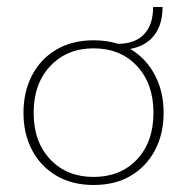

<svg xmlns="http://www.w3.org/2000/svg" viewBox="-20 -518 534 548"><path d="M247 10Q186 10 141 -16.5Q96 -43 71.5 -89.5Q47 -136 47 -196Q47 -256 71.5 -303Q96 -350 141 -376.5Q186 -403 247 -403Q285 -403 317 -393Q365 -393 391 -420Q417 -447 417 -498H444Q444 -440 412 -408Q389 -385 350 -378Q352 -377 354 -377Q398 -350 422.5 -303Q447 -256 447 -196Q447 -136 422.5 -89.5Q398 -43 353.5 -16.5Q309 10 247 10ZM247 -13Q324 -13 371 -63Q418 -113 418 -196Q418 -279 371 -329.5Q324 -380 247 -380Q171 -380 123.5 -329.5Q76 -279 76 -196Q76 -113 123.5 -63Q171 -13 247 -13Z"/></svg>

Font: Rokkitt SemiBold Thin
Style: Regular
Weight: 250
Version: Version 3.103